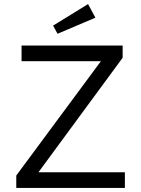

<svg xmlns="http://www.w3.org/2000/svg" viewBox="-20 -924 691 944"><path d="M60 0V-61L476 -623H86V-700H583V-640L169 -77H594V0ZM241 -798 413 -904 449 -837 263 -758Z"/></svg>

Font: Easer Grotesk Light
Style: Regular
Weight: 300
Designer: Boardeaser, Bonnie Shaver-Troup, Thomas Jockin
Foundry: Lexend
Version: Version 1.008;Glyphs 3.1.2 (3151)